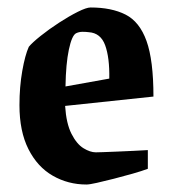

<svg xmlns="http://www.w3.org/2000/svg" viewBox="-20 -483 458 513"><path d="M375 -32Q359 -26 334.5 -19Q310 -12 284.5 -5.5Q259 1 239 5.5Q219 10 211 10Q162 10 121 -13.5Q80 -37 56 -84.5Q32 -132 32 -202Q32 -251 39.5 -293.5Q47 -336 57 -358Q66 -369 88.5 -387Q111 -405 138 -422.5Q165 -440 188 -451.5Q211 -463 222 -463Q278 -463 315.5 -444Q353 -425 371.5 -373.5Q390 -322 390 -225L154 -200Q157 -153 171 -125.5Q185 -98 203 -87Q221 -76 236 -76Q239 -76 255 -76.5Q271 -77 293.5 -78Q316 -79 338 -80Q360 -81 375 -82ZM183 -394Q172 -388 164 -350.5Q156 -313 155 -252L272 -273Q273 -329 261 -362Q249 -395 217 -397Q210 -398 200.5 -398Q191 -398 183 -394Z"/></svg>

Font: Grenze Gotisch SemiBold
Style: Regular
Weight: 600
Designer: Renata Polastri
Foundry: Omnibus-Type
Version: Version 1.001